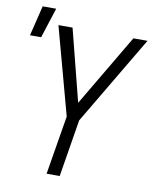

<svg xmlns="http://www.w3.org/2000/svg" viewBox="-89 -882 778 951"><g transform="rotate(10 300.0 -406.5)"><path d="M211 0 260 -296 141 -735H212L304 -373L518 -735H589L324 -288L277 0ZM11 -661 48 -813H116L67 -661Z"/></g></svg>

Font: Iosevka Light Extended
Style: Italic
Weight: 300
Width: 7
Italic angle: -9°
Monospace: yes
Designer: Belleve Invis
Foundry: Belleve Invis
Version: Version 32.5.0; ttfautohint (v1.8.4)